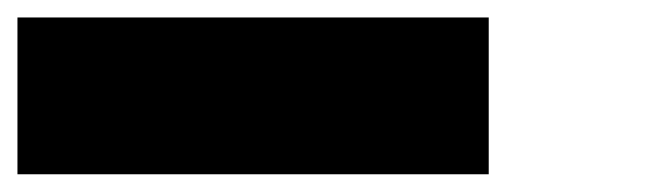

<svg xmlns="http://www.w3.org/2000/svg" viewBox="-20 -20 761 220"><path d="M0 0Q179.7 0 540 0Q540 59.6 540 179.7Q360.4 179.7 0 179.7Q0 120.1 0 0Z"/></svg>

Font: Pixelfont
Style: 5 px
Weight: 400
Designer: Eugene Lysy
Version: Version 1.0.2 (beta)